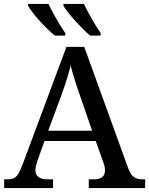

<svg xmlns="http://www.w3.org/2000/svg" viewBox="-20 -951 754 971"><path d="M1 0V-44H18Q38 -44 50.5 -50Q63 -56 73 -73Q83 -90 95 -121L316 -714H406L628 -101Q637 -78 646.5 -66Q656 -54 669 -49Q682 -44 700 -44H714V0H429V-44H455Q482 -44 496.5 -55Q511 -66 511 -90Q511 -97 510 -103Q509 -109 507.5 -115.5Q506 -122 503 -129L464 -238H205L169 -137Q166 -129 164 -120.5Q162 -112 160.5 -105Q159 -98 159 -91Q159 -67 175 -55.5Q191 -44 221 -44H248V0ZM224 -290H446L386 -463Q376 -492 367 -519Q358 -546 350.5 -571Q343 -596 337 -620Q332 -597 325 -573.5Q318 -550 310 -525.5Q302 -501 291 -471ZM436 -771Q419 -785 399.5 -804.5Q380 -824 360 -846Q340 -868 324.5 -888Q309 -908 301 -921V-931H404Q415 -909 429.5 -882Q444 -855 459.5 -829.5Q475 -804 489 -784V-771ZM257 -771Q240 -785 220 -804.5Q200 -824 180 -846Q160 -868 145 -888Q130 -908 122 -921V-931H225Q236 -909 250.5 -882Q265 -855 280.5 -829.5Q296 -804 310 -784V-771Z"/></svg>

Font: ET Text
Style: Regular
Weight: 470
Designer: Monotype Design Team
Foundry: Monotype Imaging Inc.
Version: Version 2.009